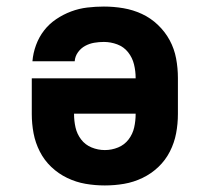

<svg xmlns="http://www.w3.org/2000/svg" viewBox="-20 -558 640 586"><path d="M300 8Q270 8 241 3Q212 -2 185 -15Q158 -28 136.5 -48.5Q115 -69 101.5 -95.5Q88 -122 82.5 -151Q77 -180 77 -210V-319H394V-320Q394 -341 389 -361.5Q384 -382 371 -398.5Q358 -415 338 -422.5Q318 -430 297 -430Q282 -430 267.5 -427.5Q253 -425 240 -418Q227 -411 218 -398.5Q209 -386 208 -371H79Q81 -396 90 -420.5Q99 -445 114.5 -465Q130 -485 151.5 -499.5Q173 -514 197 -523Q221 -532 246.5 -535Q272 -538 297 -538Q327 -538 356.5 -533Q386 -528 413 -515.5Q440 -503 462 -482Q484 -461 498 -435Q512 -409 517.5 -379.5Q523 -350 523 -320V-210Q523 -180 517.5 -151Q512 -122 498.5 -95.5Q485 -69 463.5 -48.5Q442 -28 415 -15Q388 -2 359 3Q330 8 300 8ZM300 -100Q321 -100 340.5 -108Q360 -116 372.5 -132.5Q385 -149 389.5 -169Q394 -189 394 -210V-211H206V-210Q206 -189 210.5 -169Q215 -149 227.5 -132.5Q240 -116 259.5 -108Q279 -100 300 -100Z"/></svg>

Font: Iosevka Slab XBdEx
Style: Regular
Weight: 800
Width: 7
Monospace: yes
Designer: Belleve Invis
Foundry: Belleve Invis
Version: Version 11.1.0; ttfautohint (v1.8.3)